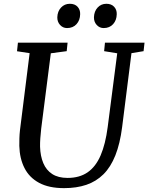

<svg xmlns="http://www.w3.org/2000/svg" viewBox="-20 -964 768 994"><path d="M660.6 -688.8 612.3 -306Q601.3 -220 577.2 -159.5Q553.1 -99 515.6 -61.8Q478 -24.5 427.1 -7.2Q376.1 10 311.7 10Q233.2 10 182.5 -17.4Q131.8 -44.7 106.8 -94Q81.7 -143.2 80 -208.3Q79.7 -227.3 80.4 -247.9Q81 -268.5 83.4 -290L133.4 -688.8L68.1 -698.7L72.8 -743H329.9L325.3 -699.1L243.1 -688.1L193.4 -298.9Q190.2 -271.6 188.7 -248.1Q187.1 -224.5 187.4 -204.6Q188.8 -156.3 204.1 -119.7Q219.4 -83.1 250.4 -63Q281.4 -42.9 329.9 -42.9Q391.6 -42.9 433.6 -71.9Q475.5 -100.8 500.8 -159.2Q526 -217.7 537.5 -306L586.9 -688.1L519.1 -699.1L523.4 -743H728.2L723.3 -699.1ZM327.1 -818.7Q305.7 -818.7 290.9 -834.9Q276.2 -851.1 276.7 -874.8Q277.7 -905.4 296 -924.9Q314.3 -944.4 341.4 -944.4Q367.5 -944.4 381.6 -929Q395.7 -913.6 395 -890.7Q394.5 -859.3 376.2 -839Q357.8 -818.7 327.1 -818.7ZM516.7 -818.7Q495.3 -818.7 480.6 -834.9Q465.9 -851.1 466.4 -874.8Q467.4 -905.4 485.4 -924.9Q503.4 -944.4 530.7 -944.4Q556.5 -944.4 570.8 -929Q585.1 -913.6 584.4 -890.7Q583.9 -859.3 565.6 -839Q547.2 -818.7 516.7 -818.7Z"/></svg>

Font: Merriweather 7pt Light
Style: Italic
Weight: 300
Italic angle: -7.8°
Designer: Eben Sorkin
Foundry: Eben Sorkin
Version: Version 2.200;gftools[0.9.31]